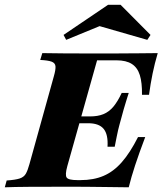

<svg xmlns="http://www.w3.org/2000/svg" viewBox="-51 -797 691 817"><path d="M-30.6 0 -22.6 -29Q14.5 -31.5 32.7 -37.5Q50.8 -43.5 58.9 -57.7Q66.9 -71.8 74.2 -98.4L178.2 -472.6Q186.3 -500.8 185.1 -514.9Q183.9 -529 168.5 -534.7Q153.2 -540.3 120.2 -541.9L129 -571Q166.9 -570.2 227 -569.8Q287.1 -569.4 370.2 -569.4Q396.8 -569.4 422.6 -569.4Q448.4 -569.4 477 -569.8Q505.6 -570.2 540.3 -570.2Q575 -570.2 620.2 -571Q607.3 -527.4 598.4 -484.3Q589.5 -441.1 583.1 -393.5H553.2Q554 -445.2 544 -477.4Q533.9 -509.7 509.7 -525Q485.5 -540.3 445.2 -540.3H362.1L235.5 -90.3Q225 -52.4 232.7 -41.5Q240.3 -30.6 278.2 -30.6H291.9Q347.6 -30.6 389.9 -48.8Q432.3 -66.9 467.3 -106.9Q502.4 -146.8 536.3 -213.7H566.9Q540.3 -143.5 523.8 -93.1Q507.3 -42.7 496.8 0Q441.1 -0.8 401.2 -1.2Q361.3 -1.6 330.2 -2Q299.2 -2.4 272.6 -2.4Q246 -2.4 218.5 -2.4Q134.7 -2.4 71.8 -2Q8.9 -1.6 -30.6 0ZM259.7 -272.6 267.7 -301.6H425.8L417.7 -272.6ZM406.5 -172.6Q409.7 -225 389.9 -248.8Q370.2 -272.6 324.2 -272.6L332.3 -301.6Q365.3 -301.6 389.1 -311.3Q412.9 -321 431.5 -343.1Q450 -365.3 466.9 -401.6H496.8Q491.1 -383.9 485.9 -366.9Q480.6 -350 475 -330.6Q469.4 -311.3 462.9 -286.3Q459.7 -274.2 456.9 -264.5Q454 -254.8 451.6 -243.5Q449.2 -232.3 445.6 -215.3Q441.9 -198.4 437.1 -172.6ZM230.6 -627.4 219.4 -648.4 408.9 -776.6H462.1L589.5 -648.4L575.8 -627.4L351.6 -691.9L407.3 -700Z"/></svg>

Font: Playfair 5pt SemiExpanded Light Black
Style: Italic
Weight: 900
Italic angle: -15.6°
Version: Version 2.001;gftools[0.9.30]